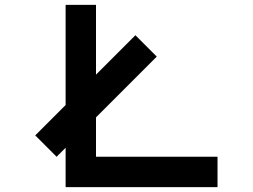

<svg xmlns="http://www.w3.org/2000/svg" viewBox="-20 -770 1040 790"><path d="M375 -462.9 537.1 -625 625 -537.1 375 -287.1V-125H875V0H250V-162.1L212.9 -125L125 -212.9L250 -337.9V-750H375Z"/></svg>

Font: Xanmono
Style: Regular
Weight: 400
Designer: GGBotNet
Foundry: GGBotNet
Version: 1.00